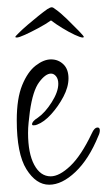

<svg xmlns="http://www.w3.org/2000/svg" viewBox="-20 -494 294 527"><path d="M115 13Q79 13 52.5 -29.5Q26 -72 26 -164Q26 -224 41 -260.5Q56 -297 78 -314Q100 -331 120 -331Q140 -331 154 -317.5Q168 -304 168 -279Q168 -255 154 -228.5Q140 -202 120.5 -180.5Q101 -159 82 -152Q78 -150 72 -150Q68 -150 68 -153Q68 -161 84 -171Q104 -185 122 -213.5Q140 -242 140 -264Q140 -277 134 -284.5Q128 -292 120 -292Q105 -292 87.5 -268.5Q70 -245 62 -188Q60 -172 58.5 -157.5Q57 -143 57 -129Q57 -73 74 -41.5Q91 -10 119 -10Q143 -10 173 -38.5Q203 -67 232 -128Q239 -144 248 -144Q254 -144 254 -136Q254 -129 250 -121Q224 -57 187 -22Q150 13 115 13ZM26 -391Q22 -391 22 -393Q22 -394 31.5 -403.5Q41 -413 55.5 -425.5Q70 -438 85 -450Q100 -462 110 -469Q118 -474 122 -474Q126 -474 133 -468Q146 -459 164 -441.5Q182 -424 196 -409.5Q210 -395 210 -393Q210 -391 207 -391Q201 -391 185 -398.5Q169 -406 151 -417Q133 -428 120 -438Q106 -428 85.5 -417Q65 -406 48.5 -398.5Q32 -391 26 -391Z"/></svg>

Font: Inspiration
Style: Regular
Weight: 400
Designer: Robert E. Leuschke
Foundry: Robert E. Leuschke
Version: Version 2.010; ttfautohint (v1.8.3)